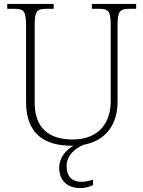

<svg xmlns="http://www.w3.org/2000/svg" viewBox="-20 -734 730 980"><path d="M348 10C350 10 353 10 355 10C315 31 282 74 282 121C282 187 322 226 392 226C412 226 435 220 455 211V183C429 190 415 194 395 194C356 194 320 175 320 113C320 55 370 20 407 5C523 -16 580 -102 580 -215V-605C580 -679 593 -689 642 -689H675V-714H449V-689H484C533 -689 545 -679 545 -606V-216C545 -108 485 -22 350 -22C231 -22 157 -80 157 -210V-605C157 -679 169 -689 218 -689H254V-714H17V-689H52C100 -689 113 -679 113 -606V-214C113 -51 206 10 348 10Z"/></svg>

Font: Noto Serif Georgian ExtraLight
Style: Regular
Weight: 200
Designer: Monotype Design Team, Akaki Razmadze
Foundry: Google LLC
Version: Version 2.003